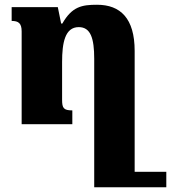

<svg xmlns="http://www.w3.org/2000/svg" viewBox="-20 -522 719 807"><path d="M679 200H546V-308C546 -445 486 -502 388 -502C325 -502 283 -495 242 -423H237L223 -492H29V-434C57 -434 71 -425 71 -390V0H284V-58C247 -58 241 -68 241 -103V-261C241 -342 253 -408 311 -408C361 -408 376 -361 376 -275V265H679Z"/></svg>

Font: Noto Serif Armenian Extra
Style: Regular
Weight: 800
Designer: Monotype Design Team
Foundry: Monotype Imaging Inc.
Version: Version 1.901